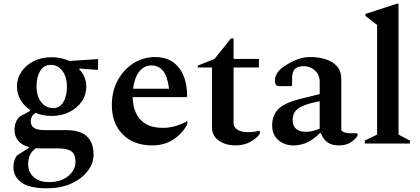

<svg xmlns="http://www.w3.org/2000/svg" viewBox="-20 -770 2255 1030"><path d="M257 -148Q211 -148 172 -164Q157 -156 151 -144.5Q145 -133 145 -121Q145 -95 163 -83.5Q181 -72 219 -72H334Q410 -72 446 -38.5Q482 -5 482 60Q482 105 451.5 146Q421 187 365 213.5Q309 240 232 240Q135 240 93.5 208Q52 176 52 128Q52 91 70 65L135 23V19Q58 -3 58 -74Q58 -117 85 -144L141 -175V-181Q109 -202 90 -234.5Q71 -267 71 -306Q71 -350 95.5 -386Q120 -422 162 -442.5Q204 -463 257 -463Q282 -463 308 -457.5Q334 -452 353 -443L506 -453V-395L408 -402L404 -399Q422 -382 432.5 -357Q443 -332 443 -306Q443 -261 418.5 -225.5Q394 -190 352 -169Q310 -148 257 -148ZM266 -190Q300 -190 319.5 -222Q339 -254 339 -303Q339 -358 314.5 -390Q290 -422 253 -422Q215 -422 195.5 -389.5Q176 -357 176 -309Q176 -254 201 -222Q226 -190 266 -190ZM131 112Q131 153 161 180Q191 207 242 207Q307 207 346 174.5Q385 142 385 98Q385 58 363.5 42Q342 26 287 26H192Q182 26 173 25Q151 40 141 61Q131 82 131 112Z M797 10Q697 10 638.5 -49Q580 -108 580 -206Q580 -282 612 -340Q644 -398 696.5 -431Q749 -464 813 -464Q893 -464 938 -409Q983 -354 984 -254L980 -249H692Q692 -204 708 -166.5Q724 -129 760 -106.5Q796 -84 855 -84Q883 -84 915 -92Q947 -100 982 -119H985V-105Q961 -56 912 -23Q863 10 797 10ZM793 -419Q753 -419 727 -386Q701 -353 694 -294H887Q878 -363 854 -391Q830 -419 793 -419Z M1244 10Q1190 10 1153.5 -16Q1117 -42 1117 -89V-408H1041V-418L1131 -454L1219 -564H1233V-454H1369V-408H1233V-111Q1233 -86 1255 -73.5Q1277 -61 1308 -61Q1327 -61 1342.5 -63Q1358 -65 1371 -68L1374 -67V-53Q1360 -30 1325 -10Q1290 10 1244 10Z M1554 10Q1506 10 1472.5 -19Q1439 -48 1440 -101Q1441 -153 1475 -186.5Q1509 -220 1601 -242L1695 -265V-331Q1695 -368 1670 -391.5Q1645 -415 1610 -415Q1575 -415 1561 -398.5Q1547 -382 1547 -351V-312L1542 -308H1482Q1467 -308 1461 -314Q1455 -320 1455 -338Q1455 -385 1515 -421Q1547 -441 1578.5 -452.5Q1610 -464 1645 -464Q1689 -464 1727 -452Q1765 -440 1788 -414Q1811 -388 1811 -344V-71Q1825 -55 1862 -55H1895L1898 -52V-42Q1886 -22 1861 -6Q1836 10 1797 10Q1759 10 1735.5 -7.5Q1712 -25 1702 -55H1695Q1669 -27 1633 -8.5Q1597 10 1554 10ZM1550 -126Q1550 -94 1568.5 -78.5Q1587 -63 1620 -63Q1639 -63 1656.5 -67Q1674 -71 1695 -80V-227Q1633 -215 1602 -200.5Q1571 -186 1560.5 -168Q1550 -150 1550 -126Z M1937 0V-16L2003 -48V-636L1940 -685V-695L2109 -750H2118V-48L2179 -16V0Z"/></svg>

Font: Spectral SemiBold
Style: Regular
Weight: 600
Designer: Jean-Baptiste Levee
Foundry: Production Type
Version: Version 2.001